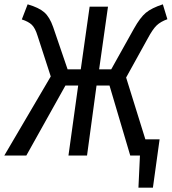

<svg xmlns="http://www.w3.org/2000/svg" viewBox="-39 -720 795 889"><path d="M634 -75H700L669 149H602L609 0H564L468 -324H408L364 0H278L323 -324H264L83 0H-19L196 -366L135 -554Q124 -590 108.5 -605Q93 -620 62 -630L89 -700Q141 -685 166 -663Q191 -641 207 -595L274 -399H335L376 -689H461L420 -399H476L581 -587Q610 -639 636.5 -661Q663 -683 715 -700L736 -631Q705 -620 686.5 -602.5Q668 -585 644 -540L545 -361Z"/></svg>

Font: Fira Sans Extra Condensed
Style: Italic
Weight: 400
Width: 3
Italic angle: -8°
Designer: Carrois Corporate & Edenspiekermann AG
Foundry: Carrois Corporate GbR & Edenspiekermann AG
Version: Version 4.203